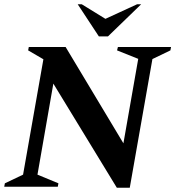

<svg xmlns="http://www.w3.org/2000/svg" viewBox="-31 -882 828 907"><path d="M-11 0 -8 -16 78 -57 174 -602 102 -644 105 -660H279L552 -205L622 -604L522 -644L526 -660H777L774 -644L689 -603L582 5H521L221 -487L146 -57L245 -16L242 0ZM436 -710 336 -862H355L467 -793L617 -862H636L479 -710Z"/></svg>

Font: Spectral
Style: Bold Italic
Weight: 700
Italic angle: -10°
Designer: Jean-Baptiste Levee
Foundry: Production Type
Version: Version 2.001